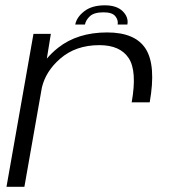

<svg xmlns="http://www.w3.org/2000/svg" viewBox="-20 -720 677 740"><path d="M487.5 -325.5Q509 -446 476 -496Q443 -546 363 -546Q271.5 -546 211.5 -493.5Q156.5 -445.5 141.5 -383L74 0H5L109 -589.5H176L160.5 -494Q179 -516 204 -536Q279 -595 393 -595Q502 -595 542 -531Q582 -467 557 -325.5ZM384 -699.5Q429.5 -699.5 452.8 -676.8Q476 -654 471 -625.5H433.5Q436.5 -642.5 424.5 -657.5Q412.5 -672.5 379 -672.5Q342.5 -672.5 326.5 -657.5Q310.5 -642.5 307.5 -625.5H270Q275.5 -654 305 -676.8Q334.5 -699.5 384 -699.5Z"/></svg>

Font: Anybody ExtraExpanded Light
Style: Italic
Weight: 300
Width: 8
Italic angle: -10°
Designer: Tyler Finck
Foundry: Etcetera Type Company
Version: Version 1.010; ttfautohint (v1.8.3) -l 8 -r 50 -G 200 -x 14 